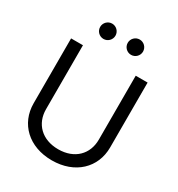

<svg xmlns="http://www.w3.org/2000/svg" viewBox="-218 -1080 1140 1231"><g transform="rotate(30 351.5 -464.5)"><path d="M351.6 11.7C522.9 11.7 634.8 -97.7 634.8 -247.1V-727.5H546.9V-253.9C546.9 -147.5 473.1 -70.3 351.6 -70.3C230 -70.3 156.2 -147.5 156.2 -253.9V-727.5H68.4V-247.1C68.4 -97.7 180.2 11.7 351.6 11.7ZM453.6 -828.1C484.9 -828.1 510.3 -853.5 510.3 -884.8C510.3 -916 484.9 -941.4 453.6 -941.4C422.4 -941.4 397 -916 397 -884.8C397 -853.5 422.4 -828.1 453.6 -828.1ZM249.5 -828.1C280.8 -828.1 306.2 -853.5 306.2 -884.8C306.2 -916 280.8 -941.4 249.5 -941.4C218.3 -941.4 192.9 -916 192.9 -884.8C192.9 -853.5 218.3 -828.1 249.5 -828.1Z"/></g></svg>

Font: Raveo Display Display
Style: Regular
Weight: 400
Designer: Jakub Foglar, Rasmus Andersson (Inter)
Foundry: Jakubfoglar.com
Version: Version 1.100;Glyphs 3.2.3 (3260)